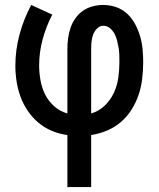

<svg xmlns="http://www.w3.org/2000/svg" viewBox="-20 -540 640 775"><path d="M252 215V5Q220 1 190 -11.5Q160 -24 135.5 -44.5Q111 -65 92.5 -92Q74 -119 63 -149Q52 -179 47 -211Q42 -243 42 -275Q42 -339 59 -401.5Q76 -464 106 -520L191 -481Q166 -433 152 -381Q138 -329 138 -276Q138 -246 143.5 -215.5Q149 -185 162.5 -158Q176 -131 199.5 -110.5Q223 -90 252 -82V-343Q252 -365 255 -386.5Q258 -408 265 -428.5Q272 -449 285 -467Q298 -485 315.5 -497Q333 -509 354.5 -514.5Q376 -520 397 -520Q424 -520 449.5 -511Q475 -502 494 -484Q513 -466 525.5 -442.5Q538 -419 545.5 -393.5Q553 -368 555.5 -341.5Q558 -315 558 -289Q558 -256 554 -222.5Q550 -189 539.5 -157.5Q529 -126 511 -97.5Q493 -69 468 -47.5Q443 -26 412 -13Q381 0 348 5V215ZM348 -82Q379 -91 402.5 -113.5Q426 -136 439.5 -165Q453 -194 457.5 -226Q462 -258 462 -290Q462 -305 461.5 -319.5Q461 -334 458.5 -348.5Q456 -363 452.5 -377Q449 -391 442 -404Q435 -417 423.5 -426.5Q412 -436 397 -436Q383 -436 372 -425Q361 -414 356 -400.5Q351 -387 349.5 -372.5Q348 -358 348 -343Z"/></svg>

Font: Iosevka Fixed Curly Md Ex
Style: Regular
Weight: 500
Width: 7
Monospace: yes
Designer: Belleve Invis
Foundry: Belleve Invis
Version: Version 30.1.2